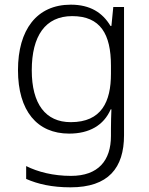

<svg xmlns="http://www.w3.org/2000/svg" viewBox="-20 -655 639 822"><path d="M283 -635C137 -635 57 -527 57 -355C57 -180 139 -83 276 -83C362 -83 424 -118 454 -187H457C456 -162 455 -132 455 -104V-73C455 32 401 98 284 98C208 98 142 81 92 56V111C142 133 202 147 282 147C444 147 511 64 511 -76V-625H465L457 -544H453C419 -601 366 -635 283 -635ZM289 -586C410 -586 455 -509 455 -374V-339C455 -220 415 -132 283 -132C175 -132 116 -210 116 -354C116 -501 174 -586 289 -586Z"/></svg>

Font: Noto Sans Telugu UI Light
Style: Regular
Weight: 300
Designer: Jelle Bosma - Monotype Design Team
Foundry: Monotype Imaging Inc.
Version: Version 2.005